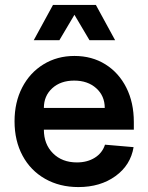

<svg xmlns="http://www.w3.org/2000/svg" viewBox="-20 -743 602 779"><path d="M39 -251Q39 -328 70 -388Q101 -448 156.5 -482Q212 -516 282 -516Q353 -516 407.5 -482Q462 -448 492.5 -387.5Q523 -327 523 -248V-217H158Q158 -158 195 -121Q232 -84 292 -84Q334 -84 364.5 -103Q395 -122 406 -156L522 -146Q510 -73 448.5 -28.5Q387 16 298 16Q222 16 163 -17.5Q104 -51 71.5 -111.5Q39 -172 39 -251ZM369 -723 447 -580H343L282 -683L221 -580H117L195 -723ZM281 -416Q226 -416 192 -385Q158 -354 158 -305H405Q405 -354 370.5 -385Q336 -416 281 -416Z"/></svg>

Font: MedMera Sans Semibold
Style: Regular
Weight: 600
Designer: Kasper Nordkvist
Foundry: UNCUT.wtf
Version: Version 1.300